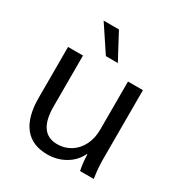

<svg xmlns="http://www.w3.org/2000/svg" viewBox="-168 -818 888 946"><g transform="rotate(30 276.0 -345.0)"><path d="M61 0ZM61 -211V-500H146V-210Q146 -58 254 -58Q296 -58 330 -79.5Q364 -101 383 -139.5Q402 -178 402 -226V-500H487V-106Q487 -56 496 0H418Q409 -44 408 -89H405Q383 -43 337.5 -16.5Q292 10 236 10Q150 10 105.5 -46Q61 -102 61 -211ZM148 -700H235L313 -554H245Z"/></g></svg>

Font: Sarabun
Style: Regular
Weight: 400
Designer: Suppakit Chalermlarp | Katatrad Co.,Ltd.
Foundry: Cadson Demak Co.,Ltd.
Version: Version 1.000; ttfautohint (v1.6)